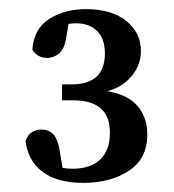

<svg xmlns="http://www.w3.org/2000/svg" viewBox="-20 -776 381 421"><path d="M116 -591H137Q210 -591 210 -659Q210 -691 193 -708Q176 -725 146 -725Q131 -725 101 -717L133 -739L124 -687Q120 -667 108.5 -658Q97 -649 84 -649Q62 -649 51 -667Q54 -713 88 -734.5Q122 -756 168 -756Q225 -756 257 -730Q289 -704 289 -664Q289 -628 261 -601Q233 -574 184 -571L180 -579Q243 -578 273 -552Q303 -526 303 -481Q303 -428 262.5 -401.5Q222 -375 163 -375Q105 -375 73 -399.5Q41 -424 36 -467Q41 -481 50.5 -486.5Q60 -492 70 -492Q86 -492 96 -482.5Q106 -473 111 -445L120 -390L93 -415Q106 -410 116.5 -408Q127 -406 139 -406Q178 -406 199.5 -426Q221 -446 221 -485Q221 -556 141 -556H116Z"/></svg>

Font: Lisu Bosa
Style: Bold
Weight: 700
Designer: David Morse, Annie Olsen, Victor Gaultney, Frank Grießhammer (Latin)
Foundry: SIL International
Version: Version 2.000